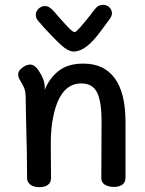

<svg xmlns="http://www.w3.org/2000/svg" viewBox="-20 -773 601 794"><path d="M499 -269V-38Q499 -19 486 -9.5Q473 0 451 0Q429 0 414 -9Q399 -18 399 -36L400 -270Q400 -353 381.5 -390.5Q363 -428 316 -428Q226 -428 199 -284Q190 -240 190 -178L191 -36Q191 -18 178 -8.5Q165 1 143 1Q119 1 105.5 -9.5Q92 -20 92 -36Q92 -136 88 -268Q86 -346 86 -376Q85 -398 79.5 -410.5Q74 -423 59 -448Q55 -458 55 -465Q55 -480 72 -493Q89 -506 105 -506Q122 -506 138 -484Q165 -445 165 -413V-401Q183 -448 221.5 -479Q260 -510 325 -510Q410 -510 454.5 -449.5Q499 -389 499 -269ZM443 -717Q443 -707 432 -692Q426 -684 395 -642Q364 -600 337 -580Q310 -560 285 -560Q262 -560 232.5 -587Q203 -614 161 -660Q149 -675 140 -684Q128 -697 128 -712Q128 -726 139.5 -737Q151 -748 166 -748Q184 -748 203 -726Q240 -683 260.5 -661.5Q281 -640 289 -640Q294 -640 312.5 -661Q331 -682 354 -711Q363 -725 375 -738Q386 -753 407 -753Q422 -753 432.5 -742.5Q443 -732 443 -717Z"/></svg>

Font: Mali Medium
Style: Regular
Weight: 500
Version: Version 1.000; ttfautohint (v1.6)